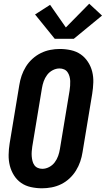

<svg xmlns="http://www.w3.org/2000/svg" viewBox="-20 -1007 570 1035"><path d="M207 8Q176 8 146.5 1.5Q117 -5 94 -21Q71 -37 55.5 -61.5Q40 -86 33 -114Q26 -142 26.5 -172.5Q27 -203 32 -234L84 -548Q88 -574 96.5 -599Q105 -624 119.5 -647.5Q134 -671 155 -690Q176 -709 200.5 -721Q225 -733 251 -738Q277 -743 302 -743Q333 -743 362.5 -736.5Q392 -730 415 -714Q438 -698 454 -673.5Q470 -649 477 -621Q484 -593 483 -562.5Q482 -532 477 -501L425 -187Q421 -161 412.5 -136Q404 -111 389.5 -87.5Q375 -64 354.5 -45Q334 -26 309.5 -14Q285 -2 258.5 3Q232 8 207 8ZM208 -97Q227 -97 245 -106.5Q263 -116 275 -132Q287 -148 293.5 -166.5Q300 -185 303 -204L355 -518Q357 -531 358 -544.5Q359 -558 358.5 -570.5Q358 -583 354.5 -595.5Q351 -608 344 -618Q337 -628 325.5 -633Q314 -638 301 -638Q282 -638 264 -628.5Q246 -619 234 -603Q222 -587 215.5 -568.5Q209 -550 206 -531L154 -217Q152 -204 151 -190.5Q150 -177 151 -164.5Q152 -152 155 -139.5Q158 -127 165 -117Q172 -107 183.5 -102Q195 -97 208 -97ZM378 -798H275L169 -929L250 -981L335 -859L461 -987L530 -923Z"/></svg>

Font: Iosevka SS04 Extrabold Oblique
Style: Regular
Weight: 800
Italic angle: -9°
Monospace: yes
Designer: Belleve Invis
Foundry: Belleve Invis
Version: Version 19.0.0; ttfautohint (v1.8.4)